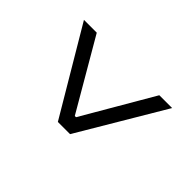

<svg xmlns="http://www.w3.org/2000/svg" viewBox="-145 -722 890 890"><g transform="rotate(-45 300.0 -277.0)"><path d="M510 12 90 -237V-317L510 -566V-482L165 -281V-273L510 -72Z"/></g></svg>

Font: IBM Plex Sans
Style: Regular
Weight: 400
Designer: Mike Abbink, Paul van der Laan, Pieter van Rosmalen
Foundry: Bold Monday
Version: Version 3.201